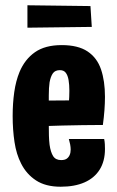

<svg xmlns="http://www.w3.org/2000/svg" viewBox="-20 -696 444 728"><path d="M210 12Q153 12 116.5 -12Q80 -36 60 -76Q42 -111 35 -157.5Q28 -204 28 -256Q28 -304 34 -346.5Q40 -389 54 -423Q74 -471 112.5 -498Q151 -525 214 -525Q276 -525 312 -501Q348 -477 363 -433Q378 -389 378 -329Q378 -305 376 -278Q374 -251 370 -222L241 -304Q242 -317 242.5 -329Q243 -341 243 -352Q243 -375 240 -392.5Q237 -410 229.5 -420Q222 -430 207 -430Q189 -430 180.5 -418Q172 -406 168 -384Q165 -363 165 -334.5Q165 -306 165 -272Q165 -247 165 -224Q165 -201 165.5 -182Q166 -163 168 -147Q172 -119 181.5 -104Q191 -89 212 -89Q225 -89 232.5 -94Q240 -99 244 -108Q248 -117 248 -129Q248 -138 246 -148.5Q244 -159 241 -169H375Q377 -159 377.5 -149.5Q378 -140 378 -131Q378 -85 358 -53Q338 -21 300.5 -4.5Q263 12 210 12ZM65 -214 61 -314 341 -316 370 -222Q370 -222 348.5 -222Q327 -222 292 -221.5Q257 -221 216 -220Q175 -219 135 -217.5Q95 -216 65 -214ZM84 -591V-676L323 -673L328 -594Z"/></svg>

Font: Truculenta Black
Style: Regular
Weight: 900
Version: Version 1.002